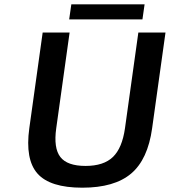

<svg xmlns="http://www.w3.org/2000/svg" viewBox="-20 -851 788 891"><path d="M116 -256 178 -700H303L241 -256Q228 -164 260 -122.5Q292 -81 377 -81Q461 -81 504 -122.5Q547 -164 560 -256L622 -700H748L686 -256Q666 -111 588.5 -45.5Q511 20 362 20Q212 20 154 -45.5Q96 -111 116 -256ZM311 -831H651L641 -761H301Z"/></svg>

Font: Fivo Sans Modern Med
Style: Italic
Weight: 450
Designer: Alexander Slobzheninov
Foundry: Alexander Slobzheninov
Version: 1.0